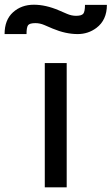

<svg xmlns="http://www.w3.org/2000/svg" viewBox="-129 -801 478 821"><path d="M62.5 0V-531.2H156.2V0ZM-109.4 -655.3Q-109.4 -715.8 -73.5 -748.3Q-37.6 -780.8 15.6 -780.8Q66.4 -780.8 122.6 -756.8Q138.7 -750 157.7 -741.7Q176.8 -733.4 196.3 -733.4Q219.7 -733.4 227.1 -742.4Q234.4 -751.5 234.4 -780.3H328.1Q328.1 -715.3 283.2 -681.6Q248 -655.3 203.1 -655.3Q151.9 -655.3 96.2 -678.7Q80.1 -685.5 61 -693.8Q42 -702.1 22.5 -702.1Q-2.4 -702.1 -9 -693.1Q-15.6 -684.1 -15.6 -655.3Z"/></svg>

Font: Michroma
Style: Regular
Weight: 400
Designer: Vernon Adams
Foundry: Vernon Adams
Version: Version 1.100; ttfautohint (v1.8.4.7-5d5b);gftools[0.9.29]